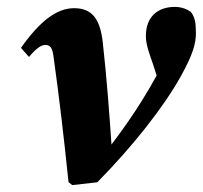

<svg xmlns="http://www.w3.org/2000/svg" viewBox="-20 -522 582 551"><path d="M176.6 0.6 187.2 9.2 259.2 1.1C361.2 -102.2 449.6 -214.5 498.7 -302.8C535.2 -368.3 542.2 -398.6 542.2 -427.2C542.2 -458.4 539.1 -472.3 527.9 -487.7C517.5 -495.4 500.9 -502.2 481.9 -502.2C434.1 -502.2 398.6 -475.4 398.6 -418.2C398.6 -393 410 -364.3 419.2 -337.6L446.4 -252.4L466.6 -373.8C460.6 -362.5 454.2 -351.2 448.2 -339.9C396.2 -240.8 346.1 -165.8 277 -77.5L301.7 -80.9C294.5 -189.6 286.2 -300.3 274.8 -401.5C267.2 -467.3 244.5 -498.5 192.6 -498.5C142 -498.5 93.7 -460.4 40.2 -384.6L63.2 -358.5C83.1 -382.6 98.1 -393 109.6 -393C121.4 -393 130 -388.9 133.5 -360.2C149.7 -245.1 163.2 -129.3 176.6 0.6Z"/></svg>

Font: Source Serif Variable
Style: Italic
Weight: 389
Italic angle: -12°
Designer: Frank Grießhammer
Foundry: Adobe Systems Incorporated
Version: Version 3.001;hotconv 1.0.111;makeotfexe 2.5.65597